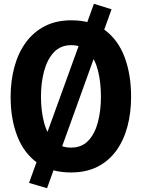

<svg xmlns="http://www.w3.org/2000/svg" viewBox="-20 -892 749 1012"><path d="M568 -843 228 100 133 72 475 -872ZM354 17Q246 17 175.5 -34.5Q105 -86 70.5 -176Q36 -266 36 -381Q36 -466 56 -539.5Q76 -613 116 -668Q156 -723 216 -754Q276 -785 356 -785Q464 -785 533.5 -733Q603 -681 637 -590Q671 -499 671 -382Q671 -297 651.5 -224.5Q632 -152 593 -98Q554 -44 494.5 -13.5Q435 17 354 17ZM354 -114Q411 -114 445.5 -150.5Q480 -187 496 -248Q512 -309 512 -381Q512 -458 496.5 -519.5Q481 -581 446.5 -617.5Q412 -654 356 -654Q299 -654 264 -616.5Q229 -579 212.5 -517.5Q196 -456 196 -382Q196 -308 212 -247Q228 -186 262.5 -150Q297 -114 354 -114Z"/></svg>

Font: Yaldevi ExtraLight
Style: Bold
Weight: 700
Version: Version 1.100